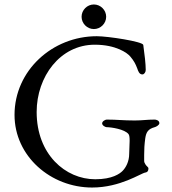

<svg xmlns="http://www.w3.org/2000/svg" viewBox="-20 -825 769 859"><path d="M400 -805C370 -805 345 -780 345 -750C345 -720 370 -695 400 -695C430 -695 455 -720 455 -750C455 -780 430 -805 400 -805ZM621 -624C619 -639 463 -663 413 -663C214 -663 45 -509 45 -311C45 -126 207 14 392 14C519 14 610 -50 630 -53C644 -55 644 -67 644 -72C644 -77 635 -82 631 -89C628 -95 625 -98 625 -105V-132C625 -157 626 -178 630 -207C634 -234 643 -248 672 -256C677 -257 693 -265 693 -274C693 -287 677 -290 672 -290C636 -290 618 -286 583 -286C528 -286 506 -290 457 -290C452 -290 437 -283 437 -273C437 -263 452 -256 457 -256C477 -256 538 -247 555 -225C559 -220 560 -209 560 -195C560 -177 558 -154 558 -137C558 -102 543 -75 528 -60C516 -48 483 -23 406 -23C273 -23 144 -134 144 -324C144 -482 249 -625 404 -625C499 -625 550 -588 563 -572C579 -553 586 -540 594 -519C598 -507 603 -492 617 -492C625 -492 632 -502 632 -512C632 -538 627 -582 621 -624Z"/></svg>

Font: EB Garamond 12
Style: Regular
Weight: 400
Version: Version 0.016+